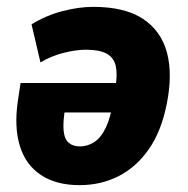

<svg xmlns="http://www.w3.org/2000/svg" viewBox="-20 -529 548 560"><path d="M212 11Q144 11 99.5 -18.5Q55 -48 38 -103Q21 -158 32 -234L40 -287H336L323 -201H153L171 -219Q163 -174 165.5 -148.5Q168 -123 180.5 -112.5Q193 -102 213 -102Q236 -102 255.5 -115Q275 -128 289 -157.5Q303 -187 310 -235L317 -276Q323 -313 317.5 -337Q312 -361 291 -372.5Q270 -384 231 -384Q202 -384 166 -375Q130 -366 98 -347L72 -458Q114 -484 162 -496.5Q210 -509 252 -509Q344 -509 397 -474Q450 -439 467 -375.5Q484 -312 466 -224Q450 -145 413.5 -93Q377 -41 325.5 -15Q274 11 212 11Z"/></svg>

Font: Nunito Sans 10pt Condensed Black
Style: Italic
Weight: 900
Width: 3
Italic angle: -9°
Designer: Vernon Adams
Foundry: Vernon Adams
Version: Version 3.101;gftools[0.9.27]